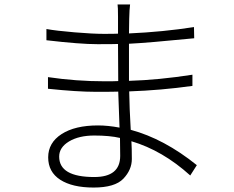

<svg xmlns="http://www.w3.org/2000/svg" viewBox="-20 -802 1040 854"><path d="M186.5 -623V-672.9Q230.5 -665 311.5 -658.2Q392.6 -651.4 441.4 -651.4Q490.2 -651.4 504.9 -652.3V-727.5Q504.9 -772.5 502.9 -782.2H558.6Q555.7 -761.7 554.7 -718.8L553.7 -653.3Q706.1 -660.2 842.8 -681.6L843.8 -631.8Q635.7 -611.3 553.7 -607.4V-442.4Q685.5 -446.3 835.9 -469.7V-419.9Q696.3 -400.4 554.7 -395.5Q555.7 -323.2 561.5 -224.6Q710 -184.6 855.5 -67.4L826.2 -21.5Q703.1 -132.8 564.5 -173.8Q566.4 -142.6 566.4 -94.7Q566.4 -46.9 528.8 -7.3Q491.2 32.2 396.5 32.2Q301.8 32.2 248 -2.4Q194.3 -37.1 194.3 -102.1Q194.3 -167 253.9 -205.6Q313.5 -244.1 416 -244.1Q460 -244.1 511.7 -234.4L505.9 -394.5Q489.3 -393.6 406.2 -393.6Q323.2 -393.6 193.4 -407.2V-459Q318.4 -440.4 448.2 -440.4Q488.3 -440.4 505.9 -441.4L504.9 -606.4Q490.2 -605.5 413.6 -605.5Q336.9 -605.5 186.5 -623ZM243.2 -105.5Q243.2 -14.6 399.4 -14.6Q514.6 -14.6 514.6 -108.4L513.7 -188.5Q467.8 -199.2 399.4 -199.2Q331.1 -199.2 287.1 -172.9Q243.2 -146.5 243.2 -105.5Z"/></svg>

Font: GenEi Gothic M Light
Style: Regular
Weight: 300
Designer: o_tamon (Modified); [Source Han Sans]
Ryoko NISHIZUKA  (kana & ideographs); Paul D. Hunt (Latin, Greek & Cyrillic); Wenl
Version: Version 1.1a;Original Version 1.004